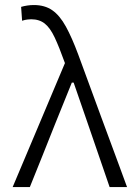

<svg xmlns="http://www.w3.org/2000/svg" viewBox="-20 -762 566 782"><path d="M31.5 0Q60 -67.5 90.8 -140.5Q121.5 -213.5 150.5 -282Q172.5 -334 196.5 -391.2Q220.5 -448.5 244.5 -505Q221 -570.5 202.5 -609.8Q184 -649 162 -666.2Q140 -683.5 107 -683.5Q102 -683.5 92 -682.5Q82 -681.5 70 -677.5L66 -734Q78 -737.5 91.2 -739.5Q104.5 -741.5 118 -741.5Q162.5 -741.5 193 -720.2Q223.5 -699 248.2 -654Q273 -609 299 -539L392.5 -284.5Q417 -218 434.8 -170.2Q452.5 -122.5 467.2 -82.5Q482 -42.5 497.5 0H426.5Q404.5 -64.5 382.2 -129Q360 -193.5 337.5 -259L280 -425.5H272.5L204 -256Q177.5 -189 152 -125.5Q126.5 -62 101.5 0Z"/></svg>

Font: Commissioner Light
Style: Regular
Weight: 300
Designer: Kostas Bartsokas
Foundry: Kostas Bartsokas
Version: Version 1.000; ttfautohint (v1.8.3)